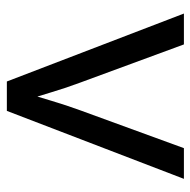

<svg xmlns="http://www.w3.org/2000/svg" viewBox="-18 -552 569 574"><g transform="rotate(90 267.0 -264.5)"><path d="M223.1 0 20 -529.3H112.3L226.1 -220.2Q242.2 -177.2 254.9 -134.5Q267.6 -91.8 280.8 -50.3H255.4Q268.6 -91.8 281.2 -134.5Q293.9 -177.2 309.6 -220.2L422.4 -529.3H514.2L311 0Z"/></g></svg>

Font: Inter 24pt
Style: Regular
Weight: 400
Designer: Rasmus Andersson
Foundry: rsms
Version: Version 4.001;git-66647c0bb